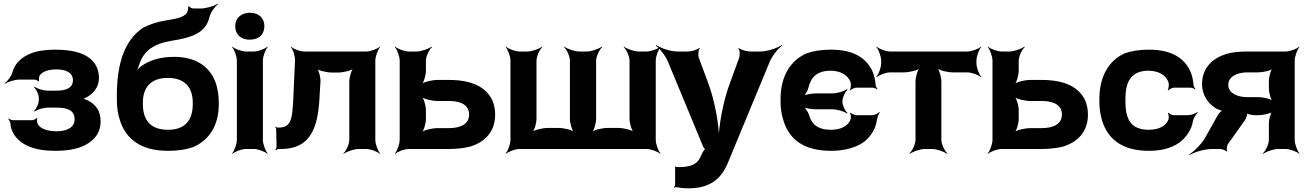

<svg xmlns="http://www.w3.org/2000/svg" viewBox="-20 -807 7115 1040"><path d="M384 -160C384 -116 342 -96 286 -96C241 -96 198 -108 184 -136C180 -143 180 -160 182 -165L176 -167C174 -162 162 -156 155 -156H49C42 -156 32 -161 28 -165L25 -162C29 -158 35 -148 36 -141C37 -119 44 -99 54 -82C89 -23 164 10 278 10C362 10 421 -5 461 -33C497 -57 525 -93 525 -149C525 -207 498 -241 458 -262C446 -268 429 -274 419 -273L420 -269C429 -270 446 -277 456 -284C489 -305 516 -338 516 -384C516 -409 511 -431 501 -450C468 -511 392 -538 278 -538C242 -538 206 -534 175 -527C116 -511 65 -477 48 -417C42 -394 21 -367 6 -357L8 -354C23 -364 61 -376 86 -376H165C173 -376 184 -371 188 -366L192 -368C190 -372 191 -388 193 -394C205 -420 244 -431 286 -431C338 -431 375 -413 375 -373C375 -332 342 -316 286 -316H239C215 -316 180 -327 168 -337L164 -334C176 -324 190 -296 190 -278V-263C190 -244 176 -216 164 -206L168 -203C180 -213 215 -224 239 -224H286C348 -224 384 -209 384 -160Z M735 -459C757 -530 812 -570 908 -586C1019 -603 1094 -629 1114 -712C1120 -739 1144 -772 1161 -784L1159 -787C1142 -775 1097 -761 1069 -761H1029C1020 -761 1006 -767 1004 -773L999 -772C1001 -766 998 -746 993 -739C975 -709 921 -704 877 -696C832 -689 790 -675 754 -656C654 -589 613 -461 613 -290V-263C613 -224 619 -187 630 -154C661 -59 737 10 890 10C940 10 984 4 1023 -9C1109 -44 1165 -123 1165 -242V-252C1165 -287 1160 -320 1151 -351C1123 -436 1054 -499 922 -499C848 -499 794 -481 751 -453C737 -443 719 -426 712 -416L715 -414C722 -424 730 -443 735 -459ZM1024 -252V-242C1024 -163 989 -104 890 -104C790 -104 754 -162 754 -242V-252C754 -329 793 -385 889 -385C985 -385 1024 -329 1024 -252Z M1404 -50V-478C1404 -502 1418 -539 1430 -552L1428 -554C1415 -542 1378 -528 1354 -528H1313C1289 -528 1252 -542 1239 -554L1237 -552C1249 -539 1263 -502 1263 -478V-50C1263 -26 1249 11 1237 24L1239 26C1252 14 1289 0 1313 0H1354C1378 0 1415 14 1428 26L1430 24C1418 11 1404 -26 1404 -50ZM1333 -592C1380 -592 1412 -619 1412 -665C1412 -711 1380 -738 1333 -738C1287 -738 1254 -709 1254 -665C1254 -619 1287 -592 1333 -592Z M1963 -528H1628C1606 -528 1570 -541 1559 -553L1556 -551C1567 -539 1579 -502 1578 -480L1570 -303C1569 -269 1567 -240 1565 -217C1560 -159 1551 -116 1491 -116H1484C1480 -116 1475 -119 1474 -121L1471 -118C1473 -116 1476 -112 1476 -109L1478 -11C1478 -6 1474 1 1471 4L1474 7C1477 4 1484 0 1490 0H1501C1675 0 1705 -133 1712 -303L1716 -366C1717 -388 1707 -427 1696 -439L1693 -436C1704 -425 1750 -414 1778 -414H1810C1840 -414 1886 -425 1898 -438L1896 -440C1883 -428 1872 -388 1872 -364V-50C1872 -26 1855 11 1840 24L1842 26C1858 14 1898 0 1922 0H1963C1987 0 2024 14 2037 26L2039 24C2027 11 2013 -26 2013 -50V-478C2013 -502 2027 -539 2039 -552L2037 -554C2024 -542 1987 -528 1963 -528Z M2287 -424V-478C2287 -502 2305 -539 2320 -552L2317 -554C2301 -542 2261 -528 2237 -528H2195C2171 -528 2134 -542 2121 -554L2119 -552C2131 -539 2145 -502 2145 -478V-50C2145 -26 2131 11 2119 24L2121 26C2134 14 2171 0 2195 0H2412C2457 0 2497 -5 2531 -14C2604 -38 2662 -91 2662 -186C2662 -214 2657 -240 2647 -263C2614 -334 2538 -374 2412 -374H2350C2320 -374 2273 -363 2261 -350L2263 -348C2276 -360 2287 -400 2287 -424ZM2521 -186C2521 -136 2476 -113 2412 -113H2350C2320 -113 2273 -102 2261 -89L2263 -87C2276 -99 2287 -139 2287 -163V-210C2287 -234 2276 -274 2263 -286L2261 -284C2273 -271 2320 -260 2350 -260H2412C2478 -260 2521 -237 2521 -186Z M2836 -528H2795C2771 -528 2734 -542 2721 -554L2719 -552C2731 -539 2745 -502 2745 -478V-50C2745 -26 2731 11 2719 24L2721 26C2734 14 2771 0 2795 0H3482C3506 0 3543 14 3556 26L3558 24C3546 11 3532 -26 3532 -50V-478C3532 -502 3546 -539 3558 -552L3556 -554C3543 -542 3506 -528 3482 -528H3440C3416 -528 3376 -542 3360 -554L3358 -552C3373 -539 3390 -502 3390 -478V-164C3390 -140 3401 -100 3414 -88L3416 -90C3404 -103 3358 -114 3328 -114H3272C3242 -114 3195 -103 3183 -90L3185 -88C3198 -100 3209 -140 3209 -164V-478C3209 -502 3227 -539 3242 -552L3239 -554C3223 -542 3183 -528 3159 -528H3117C3093 -528 3053 -542 3037 -554L3035 -552C3050 -539 3067 -502 3067 -478V-164C3067 -140 3078 -100 3091 -88L3093 -90C3081 -103 3035 -114 3005 -114H2948C2918 -114 2872 -103 2860 -90L2862 -88C2875 -100 2886 -140 2886 -164V-478C2886 -502 2903 -539 2918 -552L2916 -554C2900 -542 2860 -528 2836 -528Z M3637 100V194C3637 199 3633 205 3631 206L3633 210C3636 208 3643 206 3647 207C3665 211 3686 213 3711 213C3836 213 3890 151 3921 79L4145 -462C4157 -498 4193 -543 4216 -560L4214 -563C4190 -546 4136 -528 4098 -528H4043C4024 -528 3991 -538 3982 -547L3979 -545C3988 -536 3989 -507 3983 -492L3935 -360C3896 -258 3872 -120 3872 -40H3876C3876 -120 3854 -258 3815 -360L3766 -492C3760 -507 3762 -536 3771 -545L3767 -547C3758 -538 3725 -528 3706 -528H3651C3612 -528 3558 -546 3534 -563L3532 -560C3555 -543 3591 -498 3603 -461L3787 -17C3788 -13 3798 3 3803 3V-1C3798 -1 3788 14 3786 18L3775 41C3759 80 3725 98 3660 98C3652 98 3645 97 3639 97C3638 97 3638 95 3638 94L3634 96C3635 97 3637 99 3637 100Z M4397 -215H4489C4514 -215 4554 -203 4568 -192L4571 -195C4557 -206 4543 -238 4543 -258C4543 -278 4557 -310 4571 -321L4568 -324C4554 -313 4514 -301 4489 -301H4398C4376 -301 4338 -294 4325 -286L4328 -282C4342 -291 4356 -317 4360 -335C4372 -386 4404 -424 4479 -424C4535 -424 4576 -398 4588 -359C4590 -349 4589 -326 4583 -320L4588 -318C4592 -324 4608 -332 4618 -332H4707C4715 -332 4726 -327 4731 -323L4733 -326C4729 -330 4723 -339 4723 -347C4721 -372 4716 -396 4707 -418C4675 -491 4606 -538 4481 -538C4430 -538 4387 -531 4349 -518C4260 -479 4208 -392 4208 -271V-257C4208 -220 4213 -185 4224 -153C4254 -57 4327 10 4483 10C4564 10 4631 -13 4668 -45C4696 -70 4722 -106 4729 -152C4732 -168 4737 -189 4746 -197L4744 -200C4734 -192 4718 -183 4701 -183H4623C4612 -183 4592 -190 4589 -196L4584 -194C4589 -188 4591 -168 4587 -159C4573 -124 4535 -104 4480 -104C4409 -104 4375 -136 4363 -183C4358 -200 4341 -225 4329 -232L4327 -229C4339 -221 4375 -215 4397 -215Z M5269 -465V-478C5269 -502 5283 -539 5295 -552L5293 -554C5280 -542 5243 -528 5219 -528H4803C4779 -528 4742 -542 4729 -554L4727 -552C4739 -539 4753 -502 4753 -478V-465C4753 -441 4739 -404 4727 -391L4729 -389C4742 -401 4779 -415 4803 -415H4876C4906 -415 4953 -426 4965 -439L4963 -441C4950 -429 4939 -389 4939 -365V-50C4939 -26 4921 11 4906 24L4909 26C4925 14 4965 0 4989 0H5029C5053 0 5093 14 5109 26L5112 24C5097 11 5079 -26 5079 -50V-365C5079 -389 5068 -429 5055 -441L5053 -439C5065 -426 5112 -415 5142 -415H5219C5243 -415 5280 -401 5293 -389L5295 -391C5283 -404 5269 -441 5269 -465Z M5498 -424V-478C5498 -502 5516 -539 5531 -552L5528 -554C5512 -542 5472 -528 5448 -528H5406C5382 -528 5345 -542 5332 -554L5330 -552C5342 -539 5356 -502 5356 -478V-50C5356 -26 5342 11 5330 24L5332 26C5345 14 5382 0 5406 0H5623C5668 0 5708 -5 5742 -14C5815 -38 5873 -91 5873 -186C5873 -214 5868 -240 5858 -263C5825 -334 5749 -374 5623 -374H5561C5531 -374 5484 -363 5472 -350L5474 -348C5487 -360 5498 -400 5498 -424ZM5732 -186C5732 -136 5687 -113 5623 -113H5561C5531 -113 5484 -102 5472 -89L5474 -87C5487 -99 5498 -139 5498 -163V-210C5498 -234 5487 -274 5474 -286L5472 -284C5484 -271 5531 -260 5561 -260H5623C5689 -260 5732 -237 5732 -186Z M6076 -257V-271C6076 -353 6099 -424 6201 -424C6257 -424 6298 -398 6310 -359C6312 -349 6311 -326 6305 -320L6310 -318C6314 -324 6330 -332 6340 -332H6429C6437 -332 6448 -327 6453 -323L6455 -326C6451 -330 6445 -339 6445 -347C6443 -372 6438 -396 6429 -418C6397 -491 6328 -538 6203 -538C6152 -538 6108 -531 6072 -518C5986 -479 5935 -393 5935 -271V-257C5935 -220 5940 -185 5950 -153C5980 -57 6054 10 6205 10C6286 10 6345 -13 6381 -45C6409 -70 6435 -106 6442 -152C6445 -168 6459 -189 6468 -197L6466 -200C6456 -192 6431 -183 6414 -183H6338C6329 -183 6314 -190 6311 -196L6306 -194C6311 -188 6312 -168 6309 -159C6295 -124 6257 -104 6202 -104C6097 -104 6076 -174 6076 -257Z M6575 -181 6509 -63C6489 -27 6447 14 6421 30L6423 33C6449 17 6505 0 6547 0H6589C6599 0 6619 7 6623 14L6627 12C6623 5 6626 -17 6631 -26L6724 -157C6730 -166 6739 -190 6734 -197L6730 -195C6735 -188 6765 -183 6777 -183H6797C6822 -183 6866 -193 6877 -204L6873 -207C6862 -196 6853 -159 6853 -139V-50C6853 -26 6835 11 6820 24L6823 26C6839 14 6879 0 6903 0H6943C6967 0 7004 14 7017 26L7019 24C7007 11 6993 -26 6993 -50V-478C6993 -502 7007 -539 7019 -552L7017 -554C7004 -542 6967 -528 6943 -528H6737C6693 -528 6654 -524 6623 -515C6552 -493 6491 -442 6491 -352C6491 -292 6522 -249 6563 -222C6574 -215 6599 -205 6609 -206L6607 -210C6597 -209 6581 -193 6575 -181ZM6633 -347C6633 -391 6679 -415 6737 -415H6795C6823 -415 6866 -425 6877 -437L6875 -439C6863 -428 6853 -391 6853 -369V-329C6853 -306 6863 -268 6875 -256L6877 -259C6865 -271 6822 -281 6794 -281H6734C6679 -281 6633 -305 6633 -347Z"/></svg>

Font: Asimov
Style: EdgeWide
Weight: 500
Designer: Google
Version: Version 2.000980: 2014